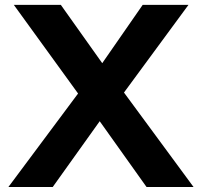

<svg xmlns="http://www.w3.org/2000/svg" viewBox="-20 -752 812 772"><path d="M758.3 0H569.3L380.9 -264.6L191.9 0H13.7L293.9 -376L35.6 -732.4H224.6L391.1 -498L553.7 -732.4H737.8L478.5 -379.9Z"/></svg>

Font: Kumbh Sans
Style: Bold
Weight: 700
Version: Version 1.005